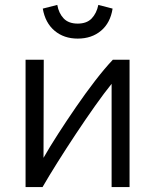

<svg xmlns="http://www.w3.org/2000/svg" viewBox="-20 -761 632 781"><path d="M84 0V-518H158Q158 -415 157.5 -314.5Q157 -214 157 -119Q182 -163 216.5 -216.5Q251 -270 289.5 -326Q328 -382 366.5 -432Q405 -482 439 -518H507V0H434V-420Q404 -383 366.5 -330Q329 -277 289.5 -217.5Q250 -158 214.5 -101.5Q179 -45 153 0ZM296 -604Q240 -604 202 -636Q164 -668 154 -726L213 -741Q219 -707 239 -686Q259 -665 296 -665Q333 -665 353 -686Q373 -707 380 -741L438 -726Q429 -668 391 -636Q353 -604 296 -604Z"/></svg>

Font: Ubuntu Sans
Style: Regular
Weight: 400
Designer: Dalton Maag Ltd
Foundry: Dalton Maag Ltd
Version: Version 1.006; ttfautohint (v1.8.4.7-5d5b)